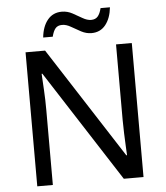

<svg xmlns="http://www.w3.org/2000/svg" viewBox="-60 -966 880 1019"><g transform="rotate(-5 380.0 -456.5)"><path d="M663 0H558L176 -593H172Q174 -558 177 -506Q180 -454 180 -399V0H97V-714H201L582 -123H586Q585 -139 583.5 -171Q582 -203 580.5 -241Q579 -279 579 -311V-714H663ZM197 -784Q203 -843 231.5 -877.5Q260 -912 307 -912Q337 -912 363.5 -897.5Q390 -883 414 -869Q438 -855 459 -855Q482 -855 494.5 -869.5Q507 -884 514 -913H564Q558 -855 530 -820Q502 -785 455 -785Q427 -785 400.5 -799Q374 -813 349.5 -827.5Q325 -842 303 -842Q279 -842 267 -827.5Q255 -813 248 -784Z"/></g></svg>

Font: Noto Sans Mayan Numerals
Style: Regular
Weight: 400
Designer: Monotype Design Team
Foundry: Monotype Imaging Inc.
Version: Version 2.001; ttfautohint (v1.8.4.7-5d5b)